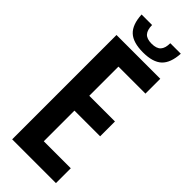

<svg xmlns="http://www.w3.org/2000/svg" viewBox="-312 -1008 1041 1041"><g transform="rotate(45 208.5 -487.5)"><path d="M53.2 0V-800H388.9V-686.2H181.9V-462.5H378.9V-348.8H181.9V-113.8H388.9V0ZM221.2 -834.6Q145.4 -834.6 110 -867.6Q74.7 -900.5 70.7 -974.7H151.4Q151.7 -936.8 167.8 -918.9Q183.9 -901 221.2 -901Q258.1 -901 274.5 -918.7Q290.9 -936.4 291 -974.7H371.6Q367.3 -900.5 332 -867.6Q296.7 -834.6 221.2 -834.6Z"/></g></svg>

Font: Big Shoulders Text SC Thin
Style: Regular
Weight: 100
Designer: Patric King
Foundry: XO Type Co
Version: Version 2.002